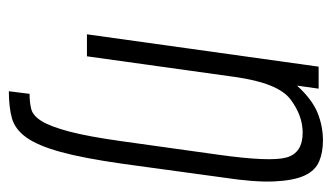

<svg xmlns="http://www.w3.org/2000/svg" viewBox="-182 -406 768 445"><g transform="rotate(90 202.5 -183.0)"><path d="M59 0H110L158 -344Q172 -443 209.5 -471.5Q247 -500 287 -500Q334 -500 344.5 -462.5Q355 -425 338 -304L307 -82Q296 -3 284.5 40.5Q273 84 260.5 104.5Q248 125 232.5 129Q217 133 197 133L191 181Q227 181 253 174Q279 167 298 140.5Q317 114 331.5 61.5Q346 9 359 -82L391 -316Q402 -388 400 -433.5Q398 -479 386.5 -504Q375 -529 354 -538Q333 -547 305 -547Q272 -547 241 -534.5Q210 -522 178 -487L185 -537H134Z"/></g></svg>

Font: Secuela ExtLt
Style: Italic
Weight: 200
Italic angle: -8°
Designer: Fernando Haro
Foundry: deFharo
Version: Version 1.704